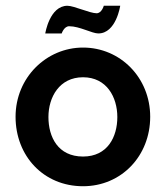

<svg xmlns="http://www.w3.org/2000/svg" viewBox="-20 -638 574 666"><path d="M220 -547C256 -547 299 -522 321 -522C383 -522 397 -618 397 -618H340C340 -618 333 -592 315 -592C292 -592 236 -618 214 -618C152 -618 137 -522 137 -522H194C194 -522 202 -547 220 -547ZM148 -232C148 -301 186 -370 268 -370C350 -370 387 -301 387 -232C387 -163 353 -95 268 -95C181 -95 148 -163 148 -232ZM34 -233C34 -97 131 8 268 8C401 8 501 -97 501 -233C501 -369 397 -473 268 -473C141 -473 34 -369 34 -233Z"/></svg>

Font: Hussar Tani
Style: Bold
Weight: 700
Foundry: Cannot Into Space Fonts
Version: Version 0.92